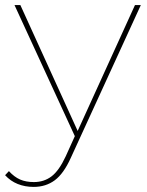

<svg xmlns="http://www.w3.org/2000/svg" viewBox="-51 -537 579 754"><path d="M-31 151 -16 135Q5 158 28 168Q51 178 82 178Q122 178 151.5 155.5Q181 133 207 77L245 -7L250 -14L479 -517H502L227 83Q199 145 164 171Q129 197 81 197Q47 197 18.5 185.5Q-10 174 -31 151ZM6 -517H29L258 -14L249 11Z"/></svg>

Font: iiserrat Thin
Style: Regular
Weight: 100
Designer: Akira Ohta
Foundry: Akira Ohta
Version: Version 1.200;Glyphs 3.3.1 (3343)